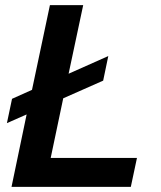

<svg xmlns="http://www.w3.org/2000/svg" viewBox="-20 -730 627 750"><path d="M25 0H491L515 -113H178L227 -346L383 -415L403 -511L248 -442L305 -710H175L105 -379L27 -344L7 -249L84 -283Z"/></svg>

Font: Geist SemiBold
Style: Italic
Weight: 600
Italic angle: -12°
Designer: Basement.studio, Andrés Briganti, Mateo Zaragoza
Foundry: Basement.studio, Vercel, Andrés Briganti, Guido Ferreyra, Mateo Zaragoza
Version: Version 1.500